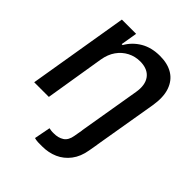

<svg xmlns="http://www.w3.org/2000/svg" viewBox="-214 -667 986 986"><g transform="rotate(45 278.5 -174.5)"><path d="M354.5 -2.4 460.9 -2.9 452.1 47.4Q443.4 100.1 416.7 135Q390.1 169.9 351.6 187Q313 204.1 266.6 204.1Q251.5 204.6 236.6 203.9Q221.7 203.1 210.4 199.7L227.5 111.3Q234.4 112.8 242.9 114Q251.5 115.2 260.7 114.7Q293.5 115.2 316.7 100.3Q339.8 85.4 345.7 47.9ZM164.1 -323.7 111.3 0H4.9L95.7 -545.9H199.2L184.1 -456.1H190.9Q216.3 -500.5 260.7 -526.6Q305.2 -552.7 366.7 -552.7Q422.4 -552.7 460.2 -529.5Q498 -506.3 513.9 -460.4Q529.8 -414.6 518.6 -346.7L460 0H353.5L409.7 -334Q419.9 -393.1 394.8 -426.8Q369.6 -460.4 314.9 -460.9Q277.8 -460.9 246.1 -444.6Q214.4 -428.2 192.9 -397.9Q171.4 -367.7 164.1 -323.7Z"/></g></svg>

Font: Inter Tight Medium
Style: Italic
Weight: 500
Italic angle: -9.39999°
Designer: Rasmus Andersson
Foundry: rsms
Version: Version 3.004